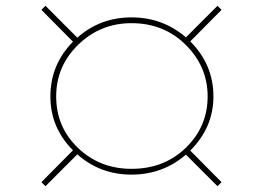

<svg xmlns="http://www.w3.org/2000/svg" viewBox="-20 -649 885 663"><path d="M731 -6 622 -115Q542 -46 434 -46Q326 -46 247 -116L137 -6L123 -20L232 -130Q154 -208 154 -316Q154 -426 232 -505L123 -615L137 -629L247 -519Q326 -589 434 -589Q542 -589 622 -520L731 -629L745 -615L637 -506Q717 -426 717 -316Q717 -209 637 -129L745 -20ZM434 -66Q547 -66 622 -139Q697 -212 697 -316Q697 -419 621.5 -494Q546 -569 434 -569Q327 -569 250.5 -495Q174 -421 174 -316Q174 -210 249.5 -138Q325 -66 434 -66Z"/></svg>

Font: Argentum Sans Thin
Style: Italic
Weight: 100
Italic angle: -11°
Designer: Julieta Ulanovsky (font), Cristiano Sobral (main changes and remaster)
Foundry: Julieta Ulanovsky (font), Cristiano Sobral (main changes and remaster)
Version: Version 2.007;June 15, 2022;FontCreator 14.0.0.2814 64-bit; 